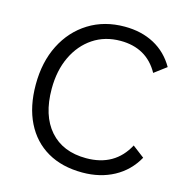

<svg xmlns="http://www.w3.org/2000/svg" viewBox="-108 -816 863 920"><g transform="rotate(15 324.0 -356.0)"><path d="M646 -136Q607 -66 538.5 -29Q470 8 382 8Q281 8 208.5 -34Q136 -76 97 -154.5Q58 -233 58 -342Q58 -454 101 -539Q144 -624 221 -672Q298 -720 399 -720Q482 -720 545.5 -686Q609 -652 647 -586L587 -541Q527 -649 397 -649Q320 -649 261.5 -610Q203 -571 170 -502Q137 -433 137 -342Q137 -210 201.5 -136.5Q266 -63 382 -63Q524 -63 587 -181Z"/></g></svg>

Font: LivvicRegular
Style: Regular
Weight: 400
Designer: Jacques Le Bailly, Baron von Fonthausen
Version: Version 1.001; ttfautohint (v1.8.2)